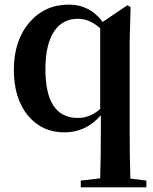

<svg xmlns="http://www.w3.org/2000/svg" viewBox="-20 -558 662 832"><path d="M330.1 253.9V224.6L414.1 214.8Q417 120.1 417 24.4V-58.6Q352.5 15.6 258.8 15.6Q162.1 15.6 101.6 -56.6Q40 -130.9 40 -255.9Q40 -382.8 108.4 -461.9Q174.8 -538.1 278.3 -538.1Q369.1 -538.1 424.8 -462.9L532.2 -535.2L545.9 -527.3L542 -379.9V24.4Q542 121.1 544.9 215.8L614.3 224.6V253.9ZM317.4 -46.9Q371.1 -46.9 414.1 -85.9V-435.5Q368.2 -476.6 317.4 -476.6Q253.9 -476.6 217.8 -426.8Q176.8 -370.1 176.8 -257.8Q176.8 -46.9 317.4 -46.9Z"/></svg>

Font: Bpmf GenYo Min B
Style: B
Weight: 700
Foundry: But Ko
Version: Version 1.320